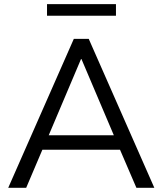

<svg xmlns="http://www.w3.org/2000/svg" viewBox="-20 -889 769 909"><path d="M19 0 329.5 -705H400.1L710.6 0H625.7L539.1 -201.2L578.8 -180H149.3L189.6 -201.2L104 0ZM363.6 -609.5 202.9 -230.3 179 -248.6H549.1L526.7 -230.3L365.6 -609.5ZM202.6 -814.5V-869.4H529V-814.5Z"/></svg>

Font: Nunito Sans 12pt ExtraLight
Style: Regular
Weight: 200
Version: Version 3.101;gftools[0.9.27]